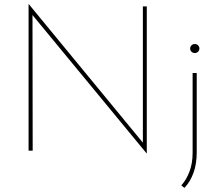

<svg xmlns="http://www.w3.org/2000/svg" viewBox="-20 -733 1069 934"><path d="M693 13 133 -666 138 -676 139 0H119V-713H120L685 -27L675 -28V-702H694V13ZM877 181 862 169Q887 141 902 101Q917 61 917 10V-378H937V7Q937 65 921 108.5Q905 152 877 181ZM905 -497Q905 -506 911.5 -512.5Q918 -519 928 -519Q937 -519 943.5 -512.5Q950 -506 950 -497Q950 -488 943.5 -481.5Q937 -475 928 -475Q918 -475 911.5 -481.5Q905 -488 905 -497Z"/></svg>

Font: Josefin Sans Thin Thin
Style: Regular
Weight: 250
Version: Version 2.001